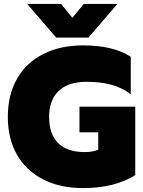

<svg xmlns="http://www.w3.org/2000/svg" viewBox="-20 -946 731 981"><path d="M119 -926H292L350 -855L408 -926H580L432 -754H267ZM20 -349Q20 -461 67 -543.5Q114 -626 201 -670Q288 -714 404 -714Q560 -714 648 -656V-465Q604 -498 549 -513Q494 -528 422 -528Q328 -528 279.5 -481Q231 -434 231 -349Q231 -260 277.5 -214.5Q324 -169 412 -169Q455 -169 482 -181V-270H386V-401H671V-51Q565 15 404 15Q288 15 201 -29Q114 -73 67 -155Q20 -237 20 -349Z"/></svg>

Font: Prompt ExtraBold
Style: Regular
Weight: 800
Designer: Katatrad Team
Foundry: CadsonDemak
Version: Version 1.001